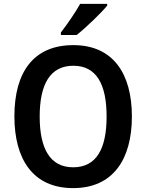

<svg xmlns="http://www.w3.org/2000/svg" viewBox="-20 -957 752 987"><path d="M531 -928V-937H392C367 -892 326 -833 293 -790V-777H374C422 -815 500 -890 531 -928ZM658 -358C658 -579 561 -725 357 -725C153 -725 54 -587 54 -359C54 -139 149 10 356 10C561 10 658 -138 658 -358ZM184 -358C184 -524 238 -619 357 -619C475 -619 528 -525 528 -358C528 -191 475 -97 356 -97C238 -97 184 -192 184 -358Z"/></svg>

Font: Noto Sans Arabic SemCond SemBd
Style: Regular
Weight: 600
Width: 4
Designer: Monotype Design Team, Nadine Chahine, Nizar Qandah and Khaled Hosny
Foundry: Monotype Imaging Inc.
Version: Version 2.012